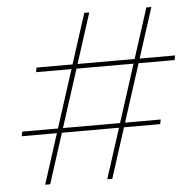

<svg xmlns="http://www.w3.org/2000/svg" viewBox="-51 -751 795 801"><g transform="rotate(-5 346.5 -350.0)"><path d="M366 0 591 -700H612L387 0ZM26 -210 30 -229H610L606 -210ZM106 0 331 -700H352L127 0ZM109 -471 113 -490H693L689 -471Z"/></g></svg>

Font: Montserrat Thin Thin
Style: Italic
Weight: 250
Italic angle: -11.3°
Version: Version 9.000